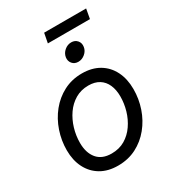

<svg xmlns="http://www.w3.org/2000/svg" viewBox="-201 -945 963 1067"><g transform="rotate(-30 280.0 -411.0)"><path d="M239.7 11.7Q175.8 11.7 129.9 -15.4Q84 -42.5 59.1 -91.3Q34.2 -140.1 34.2 -205.1Q34.2 -267.1 54.2 -325.9Q74.2 -384.8 111.8 -431.4Q149.4 -478 202.1 -505.6Q254.9 -533.2 319.8 -533.2Q383.8 -533.2 429.9 -505.9Q476.1 -478.5 500.7 -429.2Q525.4 -379.9 525.4 -314.5Q525.4 -252 505.4 -193.4Q485.4 -134.8 447.5 -88.4Q409.7 -42 357.2 -15.1Q304.7 11.7 239.7 11.7ZM242.2 -64.5Q291 -64.5 328.1 -86.4Q365.2 -108.4 390.6 -145.3Q416 -182.1 429 -226.6Q441.9 -271 441.9 -315.9Q441.9 -358.9 427.7 -390.6Q413.6 -422.4 386 -439.7Q358.4 -457 317.4 -457Q270 -457 232.9 -435.1Q195.8 -413.1 170.4 -376.5Q145 -339.8 131.6 -294.9Q118.2 -250 118.2 -203.6Q118.2 -140.1 149.4 -102.3Q180.7 -64.5 242.2 -64.5ZM336.4 -598.6Q312.5 -598.6 298.6 -615.2Q284.7 -631.8 288.1 -655.3Q292 -679.2 311.5 -695.8Q331.1 -712.4 355 -712.4Q378.9 -712.4 393.1 -695.8Q407.2 -679.2 403.3 -655.3Q399.9 -631.8 380.1 -615.2Q360.4 -598.6 336.4 -598.6ZM521.5 -834 510.3 -772H240.2L252 -834Z"/></g></svg>

Font: Inter 28pt
Style: Italic
Weight: 400
Italic angle: -9.3988°
Designer: Rasmus Andersson
Foundry: rsms
Version: Version 4.001;git-66647c0bb